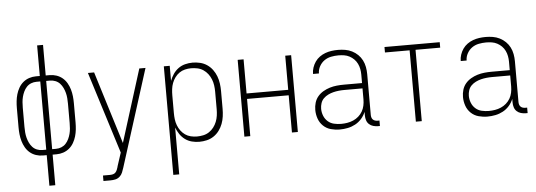

<svg xmlns="http://www.w3.org/2000/svg" viewBox="-56 -907 3613 1295"><g transform="rotate(-5 1750.0 -260.0)"><path d="M230 215V8H204Q180 8 157.5 0.5Q135 -7 117 -22Q99 -37 87 -58Q75 -79 68.5 -101.5Q62 -124 59.5 -147.5Q57 -171 57 -195V-325Q57 -349 59.5 -372.5Q62 -396 68.5 -418.5Q75 -441 87 -462Q99 -483 117 -498Q135 -513 157.5 -520.5Q180 -528 204 -528H230V-735H270V-528H296Q320 -528 342.5 -520.5Q365 -513 383 -498Q401 -483 413 -462Q425 -441 431.5 -418.5Q438 -396 440.5 -372.5Q443 -349 443 -325V-195Q443 -171 440.5 -147.5Q438 -124 431.5 -101.5Q425 -79 413 -58Q401 -37 383 -22Q365 -7 342.5 0.5Q320 8 296 8H270V215ZM204 -29H230V-491H204Q185 -491 167.5 -484Q150 -477 137.5 -463.5Q125 -450 117 -433Q109 -416 104.5 -398.5Q100 -381 98.5 -362.5Q97 -344 97 -325V-195Q97 -176 98.5 -157.5Q100 -139 104.5 -121.5Q109 -104 117 -87Q125 -70 137.5 -56.5Q150 -43 167.5 -36Q185 -29 204 -29ZM270 -29H296Q315 -29 332.5 -36Q350 -43 362.5 -56.5Q375 -70 383 -87Q391 -104 395.5 -121.5Q400 -139 401.5 -157.5Q403 -176 403 -195V-325Q403 -344 401.5 -362.5Q400 -381 395.5 -398.5Q391 -416 383 -433Q375 -450 362.5 -463.5Q350 -477 332.5 -484Q315 -491 296 -491H270Z M596 215V178H643Q653 178 663.5 175.5Q674 173 681 165.5Q688 158 692 148Q696 138 699 128V126L729 34L555 -520H597L749 -29L903 -520H945L737 137Q732 153 725.5 169Q719 185 706 196.5Q693 208 676.5 211.5Q660 215 643 215Z M1069 215V-520H1109V-418Q1118 -442 1132.5 -463.5Q1147 -485 1167.5 -500Q1188 -515 1213 -521.5Q1238 -528 1264 -528Q1289 -528 1314.5 -522Q1340 -516 1361.5 -501.5Q1383 -487 1398.5 -466Q1414 -445 1423 -421Q1432 -397 1435.5 -371.5Q1439 -346 1439 -320V-200Q1439 -174 1435.5 -148.5Q1432 -123 1423 -99Q1414 -75 1398.5 -54Q1383 -33 1361.5 -18.5Q1340 -4 1314.5 2Q1289 8 1264 8Q1238 8 1213 1.5Q1188 -5 1167.5 -20Q1147 -35 1132.5 -56.5Q1118 -78 1109 -102V215ZM1251 -29Q1272 -29 1293.5 -33.5Q1315 -38 1333 -50Q1351 -62 1364 -79Q1377 -96 1385 -116Q1393 -136 1396 -157.5Q1399 -179 1399 -200V-320Q1399 -341 1396 -362.5Q1393 -384 1385 -404Q1377 -424 1364 -441Q1351 -458 1333 -470Q1315 -482 1293.5 -486.5Q1272 -491 1251 -491Q1230 -491 1209 -486Q1188 -481 1171 -469Q1154 -457 1141.5 -440Q1129 -423 1121.5 -403Q1114 -383 1111.5 -362Q1109 -341 1109 -320V-200Q1109 -179 1111.5 -158Q1114 -137 1121.5 -117Q1129 -97 1141.5 -80Q1154 -63 1171 -51Q1188 -39 1209 -34Q1230 -29 1251 -29Z M1569 0V-520H1609V-289H1891V-520H1931V0H1891V-252H1609V0Z M2214 8Q2184 8 2154.5 0Q2125 -8 2103 -29Q2081 -50 2071 -79Q2061 -108 2061 -138Q2061 -163 2068 -186.5Q2075 -210 2090.5 -228.5Q2106 -247 2127.5 -259.5Q2149 -272 2172 -279Q2195 -286 2219.5 -288.5Q2244 -291 2268 -291H2391V-348Q2391 -367 2387.5 -386Q2384 -405 2375.5 -422.5Q2367 -440 2353.5 -453.5Q2340 -467 2323 -476Q2306 -485 2287 -488Q2268 -491 2248 -491Q2223 -491 2198 -486Q2173 -481 2152.5 -466.5Q2132 -452 2119.5 -429Q2107 -406 2107 -381H2067Q2067 -403 2074 -424Q2081 -445 2093.5 -463Q2106 -481 2124 -494Q2142 -507 2162.5 -514.5Q2183 -522 2204.5 -525Q2226 -528 2248 -528Q2273 -528 2297 -524Q2321 -520 2343 -509Q2365 -498 2382.5 -481Q2400 -464 2411 -442.5Q2422 -421 2426.5 -396.5Q2431 -372 2431 -348V-71Q2431 -63 2433.5 -54.5Q2436 -46 2442 -40Q2448 -34 2456.5 -31.5Q2465 -29 2473 -29H2486V8H2473Q2457 8 2441 3.5Q2425 -1 2413 -12Q2401 -23 2396 -39Q2391 -55 2391 -71V-96Q2381 -71 2362.5 -50Q2344 -29 2320 -16Q2296 -3 2269 2.5Q2242 8 2214 8ZM2227 -29Q2248 -29 2269 -32.5Q2290 -36 2309.5 -44.5Q2329 -53 2345 -67Q2361 -81 2371.5 -99Q2382 -117 2386.5 -138Q2391 -159 2391 -180V-255H2268Q2249 -255 2230 -253Q2211 -251 2193 -246.5Q2175 -242 2157.5 -233.5Q2140 -225 2126.5 -211.5Q2113 -198 2107 -179.5Q2101 -161 2101 -142Q2101 -118 2110 -95Q2119 -72 2137 -56Q2155 -40 2179 -34.5Q2203 -29 2227 -29Z M2730 0V-483H2563V-520H2937V-483H2770V0Z M3214 8Q3184 8 3154.5 0Q3125 -8 3103 -29Q3081 -50 3071 -79Q3061 -108 3061 -138Q3061 -163 3068 -186.5Q3075 -210 3090.5 -228.5Q3106 -247 3127.5 -259.5Q3149 -272 3172 -279Q3195 -286 3219.5 -288.5Q3244 -291 3268 -291H3391V-348Q3391 -367 3387.5 -386Q3384 -405 3375.5 -422.5Q3367 -440 3353.5 -453.5Q3340 -467 3323 -476Q3306 -485 3287 -488Q3268 -491 3248 -491Q3223 -491 3198 -486Q3173 -481 3152.5 -466.5Q3132 -452 3119.5 -429Q3107 -406 3107 -381H3067Q3067 -403 3074 -424Q3081 -445 3093.5 -463Q3106 -481 3124 -494Q3142 -507 3162.5 -514.5Q3183 -522 3204.5 -525Q3226 -528 3248 -528Q3273 -528 3297 -524Q3321 -520 3343 -509Q3365 -498 3382.5 -481Q3400 -464 3411 -442.5Q3422 -421 3426.5 -396.5Q3431 -372 3431 -348V-71Q3431 -63 3433.5 -54.5Q3436 -46 3442 -40Q3448 -34 3456.5 -31.5Q3465 -29 3473 -29H3486V8H3473Q3457 8 3441 3.5Q3425 -1 3413 -12Q3401 -23 3396 -39Q3391 -55 3391 -71V-96Q3381 -71 3362.5 -50Q3344 -29 3320 -16Q3296 -3 3269 2.5Q3242 8 3214 8ZM3227 -29Q3248 -29 3269 -32.5Q3290 -36 3309.5 -44.5Q3329 -53 3345 -67Q3361 -81 3371.5 -99Q3382 -117 3386.5 -138Q3391 -159 3391 -180V-255H3268Q3249 -255 3230 -253Q3211 -251 3193 -246.5Q3175 -242 3157.5 -233.5Q3140 -225 3126.5 -211.5Q3113 -198 3107 -179.5Q3101 -161 3101 -142Q3101 -118 3110 -95Q3119 -72 3137 -56Q3155 -40 3179 -34.5Q3203 -29 3227 -29Z"/></g></svg>

Font: Iosevka SS18 Extralight
Style: Regular
Weight: 200
Monospace: yes
Designer: Belleve Invis
Foundry: Belleve Invis
Version: Version 25.1.1; ttfautohint (v1.8.4)